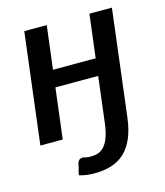

<svg xmlns="http://www.w3.org/2000/svg" viewBox="-105 -591 736 854"><g transform="rotate(-15 263.0 -164.0)"><path d="M490 -510 430 -18.5Q423 36 406.5 74Q390 112 364.2 136Q338.5 160 303.5 171Q268.5 182 224.5 182Q205.5 182 189.5 179.8Q173.5 177.5 155 172Q156.5 164 158 157.8Q159.5 151.5 161 146Q162.5 140.5 164 134.2Q165.5 128 167 120Q169 111.5 175.2 106Q181.5 100.5 192 100.5Q197.5 100.5 204.8 103Q212 105.5 228.5 105.5Q246.5 105.5 262 100.5Q277.5 95.5 290.2 81.5Q303 67.5 312.2 43Q321.5 18.5 326.5 -20L352.5 -232.5H155.5L127 0H24L86.5 -510H190L165.5 -311H362L386.5 -510Z"/></g></svg>

Font: Lato Semibold
Style: Italic
Weight: 600
Italic angle: -7°
Designer: Lukasz Dziedzic
Foundry: tyPoland Lukasz Dziedzic
Version: Version 2.006; 2014-01-15